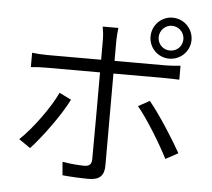

<svg xmlns="http://www.w3.org/2000/svg" viewBox="-58 -910 1117 1013"><g transform="rotate(5 500.0 -403.0)"><path d="M816 -803C853 -803 882 -773 882 -737C882 -700 853 -672 816 -672C780 -672 751 -700 751 -737C751 -773 780 -803 816 -803ZM816 -629C876 -629 925 -677 925 -737C925 -797 876 -846 816 -846C756 -846 708 -797 708 -737C708 -677 756 -629 816 -629ZM256 -399C218 -318 131 -198 65 -137L126 -95C183 -156 277 -283 319 -368ZM801 -525C824 -525 853 -524 879 -523V-597C854 -594 823 -592 800 -592H530V-699C530 -720 533 -753 535 -767H452C455 -753 459 -720 459 -699V-592H176C144 -592 121 -594 93 -597V-521C120 -524 146 -525 177 -525H459V-517C459 -469 459 -123 458 -65C458 -39 446 -27 419 -27C393 -27 347 -30 303 -38L309 33C348 37 407 40 448 40C506 40 530 15 530 -37V-525ZM674 -365C727 -302 803 -177 842 -100L908 -136C868 -208 788 -333 734 -398Z"/></g></svg>

Font: Noto Sans CJK JP DemiLight
Style: Regular
Weight: 350
Designer: Ryoko NISHIZUKA (kana & ideographs); Paul D. Hunt (Latin, Greek & Cyrillic); Wenlong ZHANG (bopomofo); Sandoll Communica
Foundry: Adobe Systems Incorporated
Version: Version 1.004;PS 1.004;hotconv 1.0.82;makeotf.lib2.5.63406